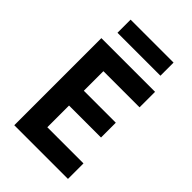

<svg xmlns="http://www.w3.org/2000/svg" viewBox="-269 -1034 1138 1138"><g transform="rotate(45 300.0 -465.0)"><path d="M80 0V-730H530V-600H227V-436H495V-312H227V-130H530V0ZM125 -820V-930H485V-820Z"/></g></svg>

Font: JetBrains Mono NL ExtraBold
Style: Regular
Weight: 800
Designer: Philipp Nurullin, Konstantin Bulenkov
Foundry: JetBrains
Version: Version 2.304; ttfautohint (v1.8.4.7-5d5b)